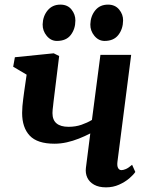

<svg xmlns="http://www.w3.org/2000/svg" viewBox="-20 -797 640 827"><path d="M234.8 -555.7 210.5 -358.2Q209.8 -349.7 208.7 -341.3Q207.6 -332.9 206.8 -325.2Q206 -317.5 206 -310Q206 -280.1 223.6 -265.5Q241.2 -250.8 275.3 -250.8Q305.3 -250.8 330.6 -259.5Q355.9 -268.2 376 -280.4L412.6 -560.8H545L485.9 -100.6Q483.6 -82.6 488.6 -73.4Q493.6 -64.2 503.2 -64.2Q511 -64.2 522.1 -68.9Q533.3 -73.6 549 -87.2L562.8 -56.4Q555.2 -44.5 537 -28.8Q518.8 -13.2 492.9 -1.6Q467.1 10 436.7 10Q405.5 10 385.2 -1.5Q364.9 -12.9 356 -31.9Q347.2 -50.9 350 -73.7L368.9 -222.3Q345.4 -210.2 319.7 -200Q294 -189.8 267.5 -183.9Q241 -178 214.6 -178Q140.8 -178 108 -212.8Q75.3 -247.6 75.3 -310.5Q75.3 -324.3 76.6 -339.9Q78 -355.4 80.1 -371.7Q82.2 -387.9 84.3 -403.4L94.7 -475.4L36.8 -509.6L44.1 -550.5L211.4 -567.4ZM224.9 -620.7Q199.2 -620.7 181.2 -642.6Q163.2 -664.5 163.7 -692Q164.7 -727.5 185.2 -752.3Q205.8 -777.1 240.1 -777.1Q271.2 -777.1 288 -755.9Q304.9 -734.8 304.7 -708.5Q304.6 -672.3 284.9 -646.5Q265.2 -620.7 224.9 -620.7ZM430.3 -620.7Q404.7 -620.7 386.6 -642.6Q368.6 -664.5 369.1 -692Q370.1 -727.5 390.2 -752.3Q410.2 -777.1 445.4 -777.1Q475.8 -777.1 493.2 -755.9Q510.7 -734.8 510.2 -708.5Q509.7 -672.3 489.8 -646.5Q469.9 -620.7 430.3 -620.7Z"/></svg>

Font: Merriweather 7pt Light
Style: Italic
Weight: 300
Italic angle: -7.8°
Designer: Eben Sorkin
Foundry: Eben Sorkin
Version: Version 2.200;gftools[0.9.31]